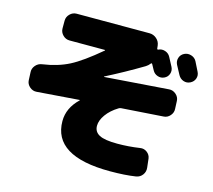

<svg xmlns="http://www.w3.org/2000/svg" viewBox="-115 -910 1230 1110"><g transform="rotate(15 500.0 -355.0)"><path d="M901 -433 903 -387Q905 -364 889 -345.5Q873 -327 850 -326L601 -309Q594 -309 586 -304Q542 -277 517 -242Q492 -207 492 -175Q492 -139 524 -122Q556 -105 632 -105Q699 -105 766 -115Q789 -119 807.5 -105Q826 -91 829 -69L835 -16Q838 8 824 27Q810 46 786 50Q722 60 632 60Q292 60 292 -150Q292 -228 357 -290Q358 -290 358 -292Q358 -293 357 -293L104 -274Q81 -272 62.5 -288Q44 -304 43 -327L41 -373Q39 -396 54.5 -414.5Q70 -433 93 -436Q184 -449 252 -484Q320 -519 424 -607V-609Q424 -610 423 -610H211Q188 -610 171 -627Q154 -644 154 -667V-713Q154 -736 171 -753Q188 -770 211 -770H647Q671 -770 689.5 -754Q708 -738 711 -714L713 -696Q713 -693 716 -691.5Q719 -690 721 -692Q740 -701 761 -694Q782 -687 792 -668Q796 -659 806 -641.5Q816 -624 820 -615Q830 -595 823 -574.5Q816 -554 796 -545Q777 -536 756.5 -543Q736 -550 726 -569L708 -602Q704 -608 700 -603Q689 -589 676 -581Q567 -516 459 -461Q458 -461 458 -459Q458 -458 459 -458L840 -486Q863 -488 881.5 -472Q900 -456 901 -433ZM945 -683Q950 -673 959.5 -654Q969 -635 973 -627Q983 -607 976 -587Q969 -567 949 -557Q929 -547 908.5 -554Q888 -561 877 -581Q868 -599 848 -635Q838 -655 844.5 -675.5Q851 -696 871 -706Q891 -716 913 -709Q935 -702 945 -683Z"/></g></svg>

Font: Rounded Mplus 1c Black
Style: Regular
Weight: 900
Version: Version 1.059.20150529